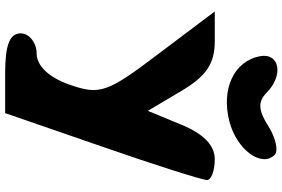

<svg xmlns="http://www.w3.org/2000/svg" viewBox="-200 -972 1122 763"><g transform="rotate(90 361.5 -591.0)"><path d="M194 -660C349 -456 359 -426 317 -306C288 -223 242 -175 192 -175C150 -175 113 -145 113 -112C113 -68 159 -50 271 -50H430L563 -435C637 -647 696 -835 696 -852C696 -869 659 -883 613 -883C558 -883 512 -838 476 -750L421 -617L342 -750C283 -850 233 -883 144 -883H26ZM204 -1062C224 -959 334 -908 463 -941C575 -970 648 -1069 596 -1121C580 -1137 528 -1125 482 -1096C420 -1056 384 -1054 350 -1088C280 -1158 189 -1141 204 -1062Z"/></g></svg>

Font: Hussar Skorodowane
Style: Bold
Weight: 700
Foundry: Cannot Into Space Fonts
Version: Version 0.892